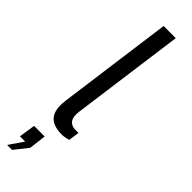

<svg xmlns="http://www.w3.org/2000/svg" viewBox="-328 -735 961 961"><g transform="rotate(45 152.0 -254.5)"><path d="M168 3C180 3 197 0 213 -5L221 -62H194C160 -65 140 -89 149 -144L230 -742H144L62 -135C52 -63 63 3 168 3ZM11 233H46L103 161L114 70H39L26 157H63Z"/></g></svg>

Font: United Sans
Style: Italic
Weight: 400
Italic angle: -8°
Designer: Pablo Impallari, Rodrigo Fuenzalida (Modified by Dan O. Williams)
Version: Version 1.000;PS 001.000;hotconv 1.0.88;makeotf.lib2.5.64775